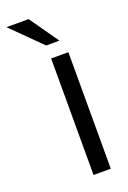

<svg xmlns="http://www.w3.org/2000/svg" viewBox="-214 -727 515 774"><g transform="rotate(-20 44.0 -340.0)"><path d="M47 -500V0H121V-500ZM-79 -680 46 -556H103L16 -680Z"/></g></svg>

Font: LT Wave Light
Style: Regular
Weight: 300
Designer: Daniel Lyons
Version: Version 2.5 (Glyphs App)